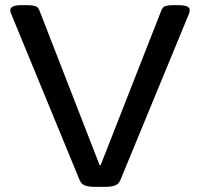

<svg xmlns="http://www.w3.org/2000/svg" viewBox="-20 -722 775 744"><path d="M347 2Q323 2 309 -3.5Q295 -9 289 -23L23 -669Q21 -673 20.5 -676.5Q20 -680 20 -684Q20 -692 30.5 -697Q41 -702 65 -702H87Q104 -702 116 -698.5Q128 -695 133 -681L366 -82H370L605 -681Q610 -695 621 -698.5Q632 -702 648 -702H667Q695 -702 705 -697Q715 -692 715 -684Q715 -680 714.5 -676.5Q714 -673 712 -668L446 -23Q440 -9 426 -3.5Q412 2 388 2Z"/></svg>

Font: Asap Expanded Medium
Style: Regular
Weight: 500
Width: 7
Designer: Pablo Cosgaya
Foundry: Omnibus-Type
Version: Version 3.001